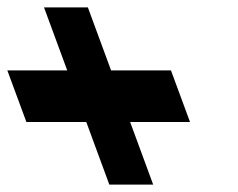

<svg xmlns="http://www.w3.org/2000/svg" viewBox="-187 -621 645 521"><path d="M166.1 -290 202.9 -190 228.7 -120H109.7L83.9 -190L47.1 -290H-45.4H-115.4L-167.1 -430H-97.1H-4.6L-41.8 -531L-67.6 -601H51.4L77.2 -531L114.4 -430H206.9H276.9L328.6 -290H258.6Z"/></svg>

Font: Nordica Plus
Style: NordicaClassicRgCondOpObl
Weight: 500
Version: Version 1.01